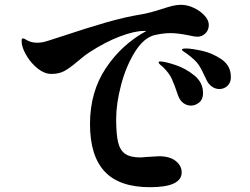

<svg xmlns="http://www.w3.org/2000/svg" viewBox="-20 -774 1040 800"><path d="M850 -670Q850 -649 836 -635Q822 -621 802 -621Q791 -621 765 -627Q722 -636 690 -636Q661 -636 625 -628Q579 -617 542 -557.5Q505 -498 484.5 -420Q464 -342 464 -278Q464 -215 472 -181.5Q480 -148 501.5 -133Q523 -118 566 -118L591 -120Q636 -123 642 -123Q688 -123 712.5 -103Q737 -83 737 -56Q737 6 605 6Q477 6 416 -59.5Q355 -125 355 -257Q355 -391 421 -490Q487 -589 590 -645H578Q541 -645 480.5 -622.5Q420 -600 351 -555Q337 -546 322.5 -534Q308 -522 302 -517Q270 -490 248 -478Q226 -466 194 -466Q166 -466 139 -487Q112 -508 93.5 -537.5Q75 -567 71 -591Q70 -597 70 -605Q70 -614 76 -614Q80 -614 88 -609Q108 -596 134 -596Q145 -596 157 -598Q167 -599 245 -625Q341 -657 420.5 -680Q500 -703 568 -714Q600 -719 653 -736Q680 -745 698.5 -749.5Q717 -754 734 -754Q760 -754 787 -741.5Q814 -729 832 -709.5Q850 -690 850 -670ZM840 -442Q820 -486 807 -505Q794 -524 759 -550Q755 -553 746.5 -558.5Q738 -564 738 -567Q738 -572 755 -572Q777 -572 821 -562.5Q865 -553 903.5 -526.5Q942 -500 942 -453Q942 -429 927.5 -416Q913 -403 894 -403Q877 -403 862.5 -413.5Q848 -424 840 -442ZM722 -376Q707 -421 696 -445Q685 -469 660 -494Q656 -497 648.5 -503.5Q641 -510 641 -514Q641 -518 647 -518Q666 -518 710 -503.5Q754 -489 790 -459.5Q826 -430 826 -386Q826 -360 810 -347Q794 -334 776 -334Q758 -334 743.5 -345Q729 -356 722 -376Z"/></svg>

Font: Shippori Mincho ExtraBold
Style: Regular
Weight: 800
Designer: FONTDASU
Foundry: FONTDASU / Google Inc. / but / Adobe
Version: Version 3.110; ttfautohint (v1.8.3)